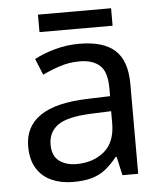

<svg xmlns="http://www.w3.org/2000/svg" viewBox="-51 -722 662 777"><g transform="rotate(-5 280.5 -333.5)"><path d="M288 -545Q386 -545 433 -502Q480 -459 480 -365V0H416L399 -76H395Q372 -47 347.5 -27.5Q323 -8 291.5 1Q260 10 215 10Q167 10 128.5 -7Q90 -24 68 -59.5Q46 -95 46 -149Q46 -229 109 -272.5Q172 -316 303 -320L394 -323V-355Q394 -422 365 -448Q336 -474 283 -474Q241 -474 203 -461.5Q165 -449 132 -433L105 -499Q140 -518 188 -531.5Q236 -545 288 -545ZM314 -259Q214 -255 175.5 -227Q137 -199 137 -148Q137 -103 164.5 -82Q192 -61 235 -61Q303 -61 348 -98.5Q393 -136 393 -214V-262ZM429 -677V-606H132V-677Z"/></g></svg>

Font: Noto Sans Hebrew
Style: Regular
Weight: 400
Designer: Monotype Design Team
Foundry: Monotype Imaging Inc.
Version: Version 2.003;January 10, 2023;FontCreator 14.0.0.2877 64-bi